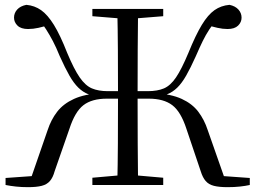

<svg xmlns="http://www.w3.org/2000/svg" viewBox="-20 -765 1057 794"><path d="M362 0V-30L498 -42H518L655 -30V0ZM362 -698V-728H655V-698L518 -687H498ZM465 0Q467 -84 467.5 -171.5Q468 -259 468 -361V-377Q468 -473 467.5 -559Q467 -645 465 -728H551Q550 -646 549.5 -560.5Q549 -475 549 -377V-361Q549 -260 549.5 -172Q550 -84 551 0ZM810 -57 751 -232Q728 -303 692.5 -330Q657 -357 595 -357H508V-388H591Q631 -388 658 -399.5Q685 -411 708 -445Q731 -479 759 -546Q789 -620 814.5 -662Q840 -704 867 -723Q894 -742 929 -745Q953 -740 966 -725.5Q979 -711 979 -692Q979 -673 964.5 -659Q950 -645 921 -645Q901 -645 879 -650Q857 -655 827 -664L880 -689Q860 -665 845.5 -643Q831 -621 818.5 -595.5Q806 -570 790 -533Q768 -484 750 -452.5Q732 -421 713 -402.5Q694 -384 671 -375Q648 -366 617 -360L619 -380Q688 -376 731.5 -356Q775 -336 800 -303Q825 -270 839 -227L912 -19L873 -39L1013 -29V0Q995 4 972 6.5Q949 9 921 9Q886 9 864.5 3.5Q843 -2 830.5 -16.5Q818 -31 810 -57ZM206 -57Q199 -31 186.5 -16.5Q174 -2 152.5 3.5Q131 9 96 9Q69 9 46 6.5Q23 4 3 0V-29L144 -39L105 -19L177 -227Q191 -270 216.5 -303Q242 -336 286 -356Q330 -376 398 -380L399 -360Q369 -366 346 -375Q323 -384 304 -402.5Q285 -421 267 -452.5Q249 -484 227 -533Q212 -570 198.5 -595.5Q185 -621 171 -643Q157 -665 138 -689L189 -664Q162 -655 139.5 -650Q117 -645 96 -645Q67 -645 52.5 -659Q38 -673 38 -692Q38 -711 51 -725.5Q64 -740 89 -745Q123 -742 150 -723Q177 -704 203 -662Q229 -620 258 -546Q286 -479 309.5 -445Q333 -411 360 -399.5Q387 -388 426 -388H510V-357H422Q360 -357 325 -330Q290 -303 267 -232Z"/></svg>

Font: Noto Serif TC
Style: Regular
Weight: 400
Designer: Ryoko NISHIZUKA  (kana & ideographs); Frank Grießhammer (Latin, Greek & Cyrillic); Wenlong ZHANG  (bopomofo); Sandoll Co
Foundry: Adobe
Version: Version 2.003-H1;hotconv 1.1.1;makeotfexe 2.6.0